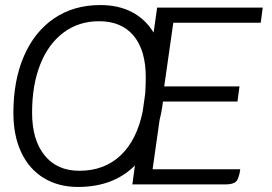

<svg xmlns="http://www.w3.org/2000/svg" viewBox="-20 -730 1075 760"><path d="M666 -640 630 -388H928L920 -328H625Q620 -286 612 -257L584 -60H931Q926 -23 914.5 -11.5Q903 0 871 0H504L514 -75Q429 10 289 10Q211 10 153 -25.5Q95 -61 64 -127Q33 -193 33 -283Q33 -412 75 -508.5Q117 -605 194.5 -657.5Q272 -710 377 -710Q449 -710 502.5 -682Q556 -654 588 -601L602 -700H1020L1012 -640ZM545 -290 555 -361Q557 -401 557 -424Q557 -531 509 -588.5Q461 -646 372 -646Q292 -646 232 -601.5Q172 -557 139.5 -475.5Q107 -394 107 -284Q107 -176 156.5 -115Q206 -54 294 -54Q393 -54 457.5 -115Q522 -176 545 -290Z"/></svg>

Font: Krub
Style: Italic
Weight: 400
Italic angle: -8°
Designer: Ekaluck Peanpanawate
Foundry: Cadson Demak Co.,Ltd.
Version: Version 1.000; ttfautohint (v1.6)